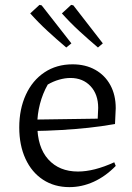

<svg xmlns="http://www.w3.org/2000/svg" viewBox="-20 -760 541 788"><path d="M265 8Q203 8 156.5 -22.5Q110 -53 84.5 -108.5Q59 -164 59 -237Q59 -312 86 -371Q113 -430 162.5 -463Q212 -496 278 -496Q331 -496 371 -473.5Q411 -451 433 -410.5Q455 -370 455 -316L452 -251Q395 -241 342.5 -235.5Q290 -230 232.5 -226.5Q175 -223 105 -222V-269L381 -273L383 -317Q383 -373 351.5 -406.5Q320 -440 269 -440Q247 -440 222.5 -433Q198 -426 176 -413Q155 -376 144 -333.5Q133 -291 133 -249Q133 -156 178 -106Q223 -56 300 -56Q366 -56 449 -94L455 -79Q413 -36 364.5 -14Q316 8 265 8ZM252 -565Q213 -598 175.5 -632.5Q138 -667 104 -705L142 -740L151 -738L273 -582ZM382 -565Q343 -598 305.5 -632.5Q268 -667 234 -705L272 -740L281 -738L402 -582Z"/></svg>

Font: Piazzolla Thin
Style: Regular
Weight: 400
Version: Version 2.001